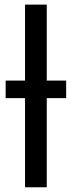

<svg xmlns="http://www.w3.org/2000/svg" viewBox="-20 -792 302 812"><path d="M3.9 -377V-451.2H85.9V-772.5H177.7V-451.2H259.8V-377H177.7V0H85.9V-377Z"/></svg>

Font: Gothic A1 Medium
Style: Regular
Weight: 500
Designer: HanYang I&C Co.,Ltd.
Foundry: HanYang I&C Co.,Ltd.
Version: Version 2.50